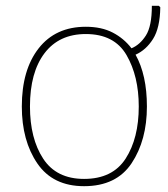

<svg xmlns="http://www.w3.org/2000/svg" viewBox="-20 -630 576 660"><path d="M485 -264Q485 -372 446 -442Q482 -458 506 -496Q530 -534 531 -605L526 -610H502Q502 -540 481.5 -508Q461 -476 432 -464Q406 -498 367.5 -518Q329 -538 275 -538Q171 -538 113 -464Q55 -390 55 -264Q55 -146 108.5 -68Q162 10 269 10Q380 10 432.5 -69Q485 -148 485 -264ZM83 -264Q83 -381 133 -447Q183 -513 275 -513Q373 -513 415 -440.5Q457 -368 457 -264Q457 -155 412 -85Q367 -15 269 -15Q174 -15 128.5 -84.5Q83 -154 83 -264Z"/></svg>

Font: Noto Sans Display Thin
Style: Regular
Weight: 250
Designer: Monotype Design Team
Foundry: Monotype Imaging Inc.
Version: Version 1.900